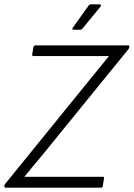

<svg xmlns="http://www.w3.org/2000/svg" viewBox="-22 -864 616 884"><path d="M4 0Q-2 0 -2 -6V-9Q-1 -15 4 -20L404 -513Q423 -536 441.5 -558.5Q460 -581 479 -605V-606Q449 -606 420 -606Q391 -606 362 -606H132Q130 -606 127.5 -607.5Q125 -609 126 -613L132 -648Q134 -655 141 -655H568Q574 -655 574 -649L573 -646Q573 -642 568 -636L172 -149Q152 -125 131.5 -100.5Q111 -76 91 -51V-50Q120 -50 149 -50Q178 -50 207 -50H451Q455 -50 456.5 -48.5Q458 -47 457 -43L451 -7Q450 0 443 0ZM316 -727Q313 -727 311.5 -729.5Q310 -732 313 -736L385 -837Q389 -844 396 -844H437Q441 -844 442.5 -841Q444 -838 441 -834L359 -734Q353 -727 347 -727Z"/></svg>

Font: Sofia Sans Light
Style: Italic
Weight: 300
Italic angle: -9°
Version: Version 4.100-B